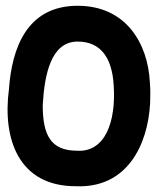

<svg xmlns="http://www.w3.org/2000/svg" viewBox="-20 -626 547 665"><path d="M11 -317C-12 -144 45 19 242 19C419 27 492 -122 500 -269C501 -293 501 -318 499 -342C492 -476 416 -606 249 -606C73 -606 21 -459 11 -317ZM128 -262C134 -367 156 -482 249 -482C328 -482 363 -427 372 -351C385 -229 356 -111 263 -104H247C155 -104 128 -159 128 -262Z"/></svg>

Font: Snowfall
Style: Blk
Weight: 900
Designer: Jasper
Foundry: Cannot Into Space Fonts
Version: Version 0.9